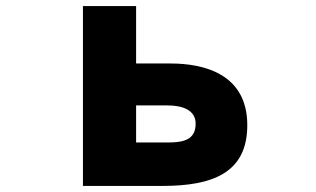

<svg xmlns="http://www.w3.org/2000/svg" viewBox="-20 -548 1040 632"><path d="M794 -136C794 -306 649 -339 542 -339H428V-528H253V64H515C680 64 794 21 794 -136ZM624 -141C624 -87 583 -79 532 -79H428V-201H531C584 -201 624 -184 624 -141Z"/></svg>

Font: LINE Seed JP App_OTF ExtraBold
Style: Regular
Weight: 800
Designer: LINE & Fontrix & Fontworks
Version: Version 1.013